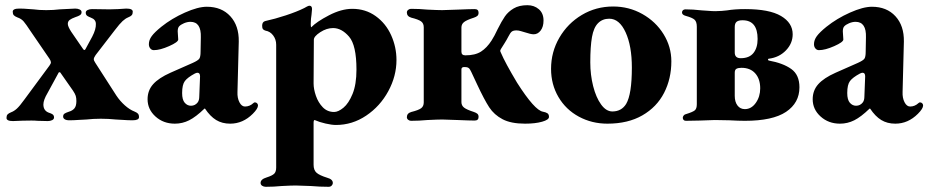

<svg xmlns="http://www.w3.org/2000/svg" viewBox="-20 -462 3573 739"><path d="M5 -8Q5 -17 9 -21.5Q13 -26 23 -30Q34 -34 45 -44Q56 -54 74 -79L170 -209Q176 -217 176 -222Q176 -227 171 -235L97 -343Q80 -369 71 -379.5Q62 -390 47 -395Q37 -399 33 -403.5Q29 -408 29 -417Q29 -429 54 -429Q72 -429 87.5 -427.5Q103 -426 109 -426Q130 -423 158 -423Q186 -423 210 -426Q261 -429 270 -429Q279 -429 286.5 -425.5Q294 -422 294 -415Q294 -409 290 -405.5Q286 -402 279.5 -399.5Q273 -397 270 -396Q256 -391 248.5 -385.5Q241 -380 241 -370Q241 -360 254 -340L300 -273Q302 -270 304.5 -269.5Q307 -269 309 -273L335 -321Q350 -350 349 -370Q349 -387 330 -394Q328 -395 322 -397.5Q316 -400 313 -403.5Q310 -407 310 -413Q310 -420 317.5 -423.5Q325 -427 334 -427L402 -426Q420 -426 435 -427L466 -429Q491 -429 491 -417Q491 -408 487 -403.5Q483 -399 473 -395Q463 -391 452 -381Q441 -371 422 -346L348 -250Q341 -240 341 -234Q341 -229 347 -220L428 -94Q442 -73 460.5 -56.5Q479 -40 497 -33Q507 -29 511 -24.5Q515 -20 515 -11Q515 1 490 1Q472 1 453 -0.5Q434 -2 426 -2Q398 -5 368 -5Q339 -5 312 -2Q303 -2 283.5 -0.5Q264 1 247 1Q235 1 229 -3Q223 -7 223 -13Q223 -21 228 -24.5Q233 -28 245 -32Q259 -36 266.5 -45Q274 -54 274 -73Q274 -85 271.5 -93Q269 -101 261 -113L212 -183Q211 -184 209 -184Q207 -184 206 -183L163 -104Q147 -77 147 -60Q147 -37 166 -29Q169 -28 175.5 -25.5Q182 -23 185 -19.5Q188 -16 188 -10Q188 -3 180.5 0.5Q173 4 164 4L124 3Q115 2 101 2Q69 2 30 4Q5 4 5 -8Z M548 -80Q548 -114 569.5 -138Q591 -162 636 -182L722 -220Q742 -229 747 -236Q752 -243 752 -263L753 -318Q755 -378 713 -378Q701 -378 688 -372.5Q675 -367 669 -360Q664 -354 664 -341Q664 -334 665 -325.5Q666 -317 666 -310Q666 -300 631 -284.5Q596 -269 572 -269Q564 -269 558.5 -275.5Q553 -282 553 -292Q553 -308 564 -323Q575 -338 601 -359Q641 -391 691.5 -413.5Q742 -436 776 -436Q833 -436 866.5 -399.5Q900 -363 899 -302L894 -108Q893 -85 901.5 -68.5Q910 -52 923 -52Q941 -52 955 -65Q958 -68 961 -68Q966 -68 969.5 -64.5Q973 -61 973 -56Q973 -44 953 -24Q915 14 866 14Q835 14 812 0Q789 -14 769 -44H767Q734 -12 708 1Q682 14 653 14Q609 14 578.5 -13.5Q548 -41 548 -80ZM741 -68Q747 -76 747 -91L750 -168Q750 -182 740 -182Q736 -182 730 -179Q702 -164 691.5 -150Q681 -136 681 -104Q681 -78 691 -66.5Q701 -55 715 -55Q731 -55 741 -68Z M983 242Q983 228 1006 221Q1028 214 1035.5 206.5Q1043 199 1043 183V-290Q1043 -310 1031.5 -325.5Q1020 -341 1002 -344Q995 -346 992 -350Q989 -354 989 -363Q989 -378 1001 -381Q1038 -389 1080.5 -403Q1123 -417 1151 -431Q1153 -432 1160 -436Q1167 -440 1171 -440Q1181 -440 1181 -427L1179 -405Q1178 -399 1177 -390Q1176 -381 1176 -369Q1176 -359 1178 -357Q1198 -378 1246 -403Q1294 -428 1336 -428Q1387 -428 1426 -400Q1465 -372 1485.5 -326.5Q1506 -281 1506 -231Q1506 -169 1474.5 -111Q1443 -53 1389.5 -17Q1336 19 1273 19Q1257 19 1233 13.5Q1209 8 1191 0Q1187 0 1187 11V172Q1187 193 1198.5 203Q1210 213 1239 222Q1261 228 1261 242Q1261 248 1256.5 252.5Q1252 257 1245 257Q1211 257 1177 254Q1135 252 1118 252Q1102 252 1064 254Q1034 257 1003 257Q995 257 989 253Q983 249 983 242ZM1352 -194Q1352 -288 1323.5 -321Q1295 -354 1262 -354Q1237 -354 1212.5 -338Q1188 -322 1188 -309L1187 -141Q1187 -119 1196 -93Q1205 -67 1222.5 -49Q1240 -31 1266 -31Q1282 -31 1302 -47.5Q1322 -64 1337 -100.5Q1352 -137 1352 -194Z M1816 -138 1794 -185Q1793 -187 1789.5 -193.5Q1786 -200 1781 -202Q1776 -204 1767 -204Q1756 -204 1756 -195V-69Q1756 -56 1766 -48Q1776 -40 1804 -31Q1813 -28 1817.5 -24Q1822 -20 1822 -12Q1822 2 1807 2Q1788 2 1742 0Q1698 -2 1682 -2Q1665 -2 1625 0Q1593 3 1562 3Q1556 3 1551 -1Q1546 -5 1546 -11Q1546 -26 1563 -31Q1591 -38 1601 -45.5Q1611 -53 1611 -68V-357Q1611 -372 1601 -379.5Q1591 -387 1563 -394Q1546 -399 1546 -414Q1546 -420 1551 -424Q1556 -428 1562 -428Q1594 -428 1625 -425Q1665 -423 1682 -423Q1698 -423 1742 -425Q1788 -427 1807 -427Q1822 -427 1822 -413Q1822 -405 1817.5 -401Q1813 -397 1804 -394Q1776 -385 1766 -377Q1756 -369 1756 -356V-263Q1756 -249 1771 -249Q1809 -249 1831.5 -263.5Q1854 -278 1872 -306Q1883 -323 1895 -349Q1911 -381 1923.5 -399Q1936 -417 1957 -429.5Q1978 -442 2010 -442Q2036 -442 2054 -426.5Q2072 -411 2072 -383Q2072 -359 2061 -344.5Q2050 -330 2034 -330Q2023 -330 1999 -338Q1995 -339 1985.5 -342Q1976 -345 1968 -345Q1956 -345 1950 -340.5Q1944 -336 1936 -320Q1931 -310 1922.5 -296.5Q1914 -283 1909 -275Q1906 -270 1905.5 -267.5Q1905 -265 1906.5 -262.5Q1908 -260 1908 -259Q1924 -221 1970 -144Q2038 -37 2070 -32Q2081 -30 2087 -26Q2093 -22 2093 -12Q2093 -1 2066.5 6.5Q2040 14 2001 14Q1947 14 1914.5 -3Q1882 -20 1863 -49Q1844 -78 1816 -138Z M2101 -197Q2101 -262 2133 -317Q2165 -372 2219.5 -404.5Q2274 -437 2340 -437Q2401 -437 2452.5 -408Q2504 -379 2534 -330.5Q2564 -282 2564 -226Q2564 -159 2536 -104.5Q2508 -50 2452.5 -18Q2397 14 2318 14Q2258 14 2208 -13Q2158 -40 2129.5 -88.5Q2101 -137 2101 -197ZM2390 -62Q2412 -99 2412 -202Q2412 -285 2388 -337.5Q2364 -390 2325 -390Q2299 -390 2282 -373Q2265 -356 2258.5 -319.5Q2252 -283 2252 -222Q2252 -174 2263 -130.5Q2274 -87 2293.5 -60Q2313 -33 2337 -33Q2372 -33 2390 -62Z M2608 -9Q2608 -13 2611.5 -17.5Q2615 -22 2621 -23Q2647 -31 2654.5 -37.5Q2662 -44 2662 -61V-359Q2662 -378 2653.5 -386Q2645 -394 2619 -401Q2605 -405 2605 -414Q2605 -419 2608.5 -422.5Q2612 -426 2618 -426Q2646 -426 2682 -422Q2689 -422 2704.5 -420.5Q2720 -419 2733 -419Q2744 -419 2757.5 -420Q2771 -421 2778 -422Q2808 -427 2848 -427Q2941 -427 2986 -400.5Q3031 -374 3031 -330Q3031 -295 3005 -268Q2979 -241 2939 -236Q2936 -236 2936 -233Q2936 -230 2939 -229Q2994 -219 3025.5 -196.5Q3057 -174 3057 -126Q3057 -66 3005.5 -31.5Q2954 3 2847 3Q2823 3 2787 1L2731 0L2674 2L2620 3Q2614 3 2611 -0.5Q2608 -4 2608 -9ZM2896 -312Q2896 -384 2838 -384Q2822 -384 2815 -378Q2808 -372 2808 -358V-260Q2808 -238 2831 -238Q2864 -238 2880 -258Q2896 -278 2896 -312ZM2906 -122Q2906 -158 2887 -179.5Q2868 -201 2834 -201Q2822 -201 2815 -197.5Q2808 -194 2808 -182V-93Q2808 -70 2818.5 -56Q2829 -42 2847 -42Q2872 -42 2889 -66Q2906 -90 2906 -122Z M3108 -80Q3108 -114 3129.5 -138Q3151 -162 3196 -182L3282 -220Q3302 -229 3307 -236Q3312 -243 3312 -263L3313 -318Q3315 -378 3273 -378Q3261 -378 3248 -372.5Q3235 -367 3229 -360Q3224 -354 3224 -341Q3224 -334 3225 -325.5Q3226 -317 3226 -310Q3226 -300 3191 -284.5Q3156 -269 3132 -269Q3124 -269 3118.5 -275.5Q3113 -282 3113 -292Q3113 -308 3124 -323Q3135 -338 3161 -359Q3201 -391 3251.5 -413.5Q3302 -436 3336 -436Q3393 -436 3426.5 -399.5Q3460 -363 3459 -302L3454 -108Q3453 -85 3461.5 -68.5Q3470 -52 3483 -52Q3501 -52 3515 -65Q3518 -68 3521 -68Q3526 -68 3529.5 -64.5Q3533 -61 3533 -56Q3533 -44 3513 -24Q3475 14 3426 14Q3395 14 3372 0Q3349 -14 3329 -44H3327Q3294 -12 3268 1Q3242 14 3213 14Q3169 14 3138.5 -13.5Q3108 -41 3108 -80ZM3301 -68Q3307 -76 3307 -91L3310 -168Q3310 -182 3300 -182Q3296 -182 3290 -179Q3262 -164 3251.5 -150Q3241 -136 3241 -104Q3241 -78 3251 -66.5Q3261 -55 3275 -55Q3291 -55 3301 -68Z"/></svg>

Font: EB Garamond ExtraBold
Style: Regular
Weight: 800
Designer: Georg Duffner and Octavio Pardo
Foundry: Georg Duffner
Version: Version 1.000